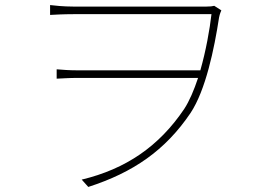

<svg xmlns="http://www.w3.org/2000/svg" viewBox="-20 -715 1040 759"><path d="M827 -692C820 -690 810 -689 796 -689H270C231 -689 194 -693 178 -695V-656C197 -657 230 -659 270 -659H816C809 -598 794 -514 772 -437H285C253 -437 229 -439 204 -441V-404C229 -405 253 -407 285 -407H763C747 -359 729 -316 708 -284C609 -137 478 -47 303 -5L329 24C506 -33 633 -120 733 -268C793 -358 827 -522 846 -646C849 -661 853 -669 855 -674Z"/></svg>

Font: Noto Sans CJK JP Thin
Style: Regular
Weight: 250
Designer: Ryoko NISHIZUKA (kana & ideographs); Paul D. Hunt (Latin, Greek & Cyrillic); Wenlong ZHANG (bopomofo); Sandoll Communica
Foundry: Adobe Systems Incorporated
Version: Version 1.004;PS 1.004;hotconv 1.0.82;makeotf.lib2.5.63406